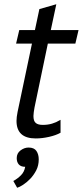

<svg xmlns="http://www.w3.org/2000/svg" viewBox="-20 -642 391 907"><path d="M71 -500H145L166 -599L246 -622L220 -500H351L336 -436H206L143 -134Q141 -122 139.5 -112Q138 -102 138 -94Q138 -70 149 -61Q160 -52 182 -52Q206 -52 226 -58Q246 -64 266 -76V-15Q245 -3 212 4.5Q179 12 149 12Q58 12 58 -71Q58 -88 63 -113L131 -436H56ZM59 105Q59 82 77 68.5Q95 55 115 55Q141 55 152 71Q163 87 163 111Q163 140 151 163Q139 186 122.5 203Q106 220 89 231Q72 242 61 245L43 213Q63 202 79 186Q95 170 99 146Q79 146 69 135Q59 124 59 105Z"/></svg>

Font: PT Sans
Style: Italic
Weight: 400
Italic angle: -12°
Designer: A.Korolkova, O.Umpeleva, V.Yefimov
Foundry: ParaType Ltd
Version: Version 2.003W OFL